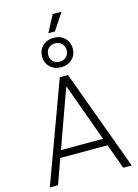

<svg xmlns="http://www.w3.org/2000/svg" viewBox="-157 -1184 914 1268"><g transform="rotate(-15 300.0 -550.5)"><path d="M20 0 272 -686H328L580 0H522L300 -612H296L76 0ZM117 -170V-219H481V-170ZM274 -986 335 -1101H394V-1099L319 -986ZM299 -747Q253 -747 223.5 -775.5Q194 -804 194 -847Q194 -891 223.5 -919.5Q253 -948 299 -948Q345 -948 374.5 -919.5Q404 -891 404 -847Q404 -804 374.5 -775.5Q345 -747 299 -747ZM299 -785Q327 -785 344.5 -802.5Q362 -820 362 -847Q362 -875 344.5 -892.5Q327 -910 299 -910Q271 -910 253.5 -892.5Q236 -875 236 -847Q236 -820 253.5 -802.5Q271 -785 299 -785Z"/></g></svg>

Font: Chivo Mono Thin
Style: Regular
Weight: 250
Designer: Hector Gatti
Foundry: Omnibus-Type
Version: Version 1.008